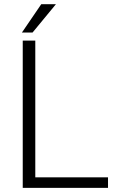

<svg xmlns="http://www.w3.org/2000/svg" viewBox="-20 -907 567 927"><path d="M85.9 0ZM150.4 -50.8H501.5V0H89.8V-710.9H150.4ZM179.2 -886.7H250L137.2 -750H85.9Z"/></svg>

Font: Roboto Light
Style: Regular
Weight: 300
Designer: Google
Version: Version 2.134; 2016; ttfautohint (v1.6)